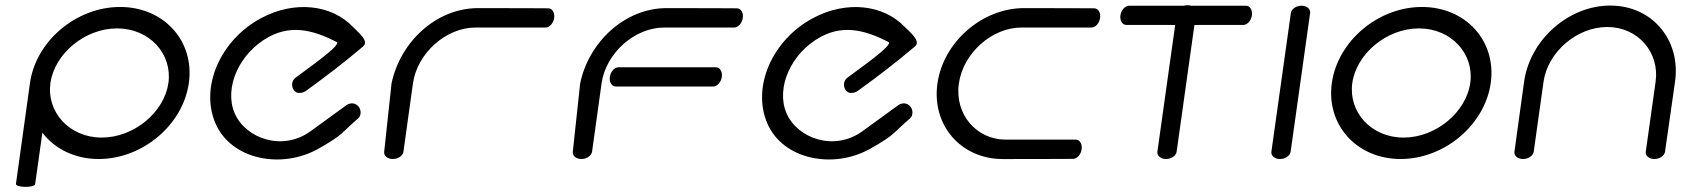

<svg xmlns="http://www.w3.org/2000/svg" viewBox="-20 -612 6513 739"><path d="M41.4 95.5C39.2 110.5 113.2 111.5 115.3 96.5C119.6 65.9 138.8 -70.6 143.1 -101.2C190.5 -39.2 267.8 0 360 0C528.6 0 684.2 -131.1 706.9 -292.6C729.6 -454.1 610.8 -585.2 442.3 -585.2C273.7 -585.2 118.1 -454.1 95.4 -292.6ZM628.2 -292.6C612.5 -181.1 496.8 -82.5 371.6 -82.5C246.5 -82.5 158.5 -181.1 174.1 -292.6C189.8 -404.1 305.5 -502.7 430.7 -502.7C555.8 -502.7 643.9 -404.1 628.2 -292.6Z M1359 -156.8C1371.2 -167.3 1371.4 -191.6 1357.2 -205C1343.1 -218.4 1325 -215.6 1312 -206.2L1175.5 -107C1067.2 -28.3 925.7 -78.9 883.5 -175.5C841.3 -272.1 899.4 -408.4 1016.6 -471C1111.6 -521.7 1200.7 -488.4 1275.7 -450.4C1297.8 -439.2 1146.7 -336 1116.3 -312C1103.7 -302 1100 -282 1110.5 -265.6C1121.1 -249.1 1144.1 -252.8 1157.3 -262C1232.7 -316.2 1306.3 -372.8 1377.3 -433C1403.2 -454 1356.1 -489.8 1337.9 -508.8C1256.8 -593.9 1114.3 -611.3 985.4 -542.4C827.5 -458.1 748.7 -276 809.8 -136.1C870.9 3.7 1065.8 40.4 1207.4 -40.6C1303.7 -95.6 1287.6 -95 1359 -156.8Z M1532.8 -28C1532.8 -28 1552.6 -171.4 1569.3 -290.3C1586 -409.2 1698.2 -506 1809.8 -506C1921.3 -506 2079.8 -506 2079.8 -506C2094.8 -506 2110 -522.1 2113 -543C2115.9 -563.9 2105.2 -580 2090.2 -580C2090.2 -580 1981.8 -580.8 1820.3 -580.8C1658.8 -580.8 1519.8 -450.1 1486.9 -290.3C1486.9 -290.3 1458.8 -28 1458.7 -28C1456.7 -13 1471 0 1491.9 0C1512.8 0 1530.7 -13 1532.8 -28Z M2725.1 -279C2740.1 -279.4 2755.3 -295.2 2758.3 -316C2761.2 -337 2750.5 -353.1 2735.5 -353.1C2735.4 -353.3 2360.5 -353.1 2360.5 -353.1C2345.7 -353.1 2330.2 -337 2327.3 -316C2324.3 -295.2 2335.1 -279 2350.1 -279ZM2258.8 -28C2258.8 -28 2278.6 -171.4 2295.3 -290.3C2312 -409.2 2424.2 -506 2535.8 -506C2647.3 -506 2805.8 -506 2805.8 -506C2820.8 -506 2836 -522.1 2839 -543C2841.9 -563.9 2831.2 -580 2816.2 -580C2816.2 -580 2707.8 -580.8 2546.3 -580.8C2384.8 -580.8 2245.8 -450.1 2212.9 -290.3C2212.9 -290.3 2184.8 -28 2184.7 -28C2182.7 -13 2197 0 2217.9 0C2238.8 0 2256.7 -13 2258.8 -28Z M3483 -156.8C3495.2 -167.3 3495.4 -191.6 3481.2 -205C3467.1 -218.4 3449 -215.6 3436 -206.2L3299.5 -107C3191.2 -28.3 3049.7 -78.9 3007.5 -175.5C2965.3 -272.1 3023.4 -408.4 3140.6 -471C3235.6 -521.7 3324.7 -488.4 3399.7 -450.4C3421.8 -439.2 3270.7 -336 3240.3 -312C3227.7 -302 3224 -282 3234.5 -265.6C3245.1 -249.1 3268.1 -252.8 3281.3 -262C3356.7 -316.2 3430.3 -372.8 3501.3 -433C3527.2 -454 3480.1 -489.8 3461.9 -508.8C3380.8 -593.9 3238.3 -611.3 3109.4 -542.4C2951.5 -458.1 2872.7 -276 2933.8 -136.1C2994.9 3.7 3189.8 40.4 3331.4 -40.6C3427.7 -95.6 3411.6 -95 3483 -156.8Z M4191.5 -580C4191.5 -580 4083.1 -580.8 3921.6 -580.8C3760.1 -580.8 3610.6 -450.4 3588.1 -290.3C3565.6 -130.2 3678.4 0.2 3839.9 0.2C4001.4 0.2 4110 -0.5 4110 -0.5C4125 -0.5 4140.3 -16.7 4143.2 -37.6C4146.2 -58.5 4135.4 -74.6 4120.4 -74.6C4120.4 -74.6 3961.9 -74.6 3850.4 -74.6C3738.9 -74.6 3653.9 -171.4 3670.6 -290.3C3687.3 -409.2 3799.5 -506 3911 -506C4022.6 -506 4181 -506 4181 -506C4196 -506 4211.3 -522.1 4214.2 -543C4217.2 -563.9 4206.5 -580 4191.5 -580Z M4325.7 -590C4310.6 -589.6 4295.4 -573.9 4292.5 -553C4289.6 -532.1 4300.3 -516 4315.3 -516C4315.4 -515.9 4404.3 -515.8 4503.2 -515.9C4484 -379.8 4434.7 -28 4434.7 -28C4432.6 -13.2 4446.9 0 4467.8 0C4488.7 0 4506.7 -13 4508.8 -28L4577.3 -515.9C4676.2 -515.9 4765.3 -516 4765.3 -516C4780.1 -515.9 4795.6 -532.1 4798.5 -553C4801.4 -573.9 4790.7 -590 4775.7 -590H4564.3C4560.3 -591.3 4555.8 -592 4551 -592C4546.1 -592 4541.5 -591.3 4537.1 -590Z M5022.6 -562C5024.3 -577 5010.4 -590 4989.5 -590C4968.6 -590 4950.6 -577 4948.5 -562C4948.3 -561.8 4873.5 -28 4873.5 -28C4871.4 -13.2 4885.7 0 4906.6 0C4927.5 0 4945.4 -13 4947.6 -28Z M5185 -292.6C5200.6 -404.1 5316.4 -502.7 5441.5 -502.7C5566.7 -502.7 5654.7 -404.1 5639 -292.6C5623.4 -181.1 5507.6 -82.5 5382.5 -82.5C5257.3 -82.5 5169.3 -181.1 5185 -292.6ZM5106.2 -292.6C5083.5 -131.1 5202.3 0 5370.9 0C5539.4 0 5695.1 -131.1 5717.8 -292.6C5740.5 -454.1 5621.7 -585.2 5453.1 -585.2C5284.6 -585.2 5128.9 -454.1 5106.2 -292.6Z M6388.6 -28C6388.6 -28 6404.5 -136.5 6427.2 -298C6449.9 -459.5 6338 -590.6 6177.9 -590.6C6017.7 -590.6 5869 -459.5 5846.3 -298C5823.6 -136.5 5809.1 -28 5809.1 -28C5806.9 -13 5821.3 0 5842.2 0C5863.1 0 5881 -13 5883.2 -28C5883.2 -28 5905.4 -186.5 5921.1 -298C5936.8 -409.5 6047.4 -508.1 6166.3 -508.1C6285.2 -508.1 6368.1 -409.5 6352.4 -298C6336.8 -186.5 6314.5 -28 6314.5 -28C6312.3 -13 6326.7 0 6347.6 0C6368.5 0 6386.4 -13 6388.6 -28Z"/></svg>

Font: Hi.
Style: Regular
Weight: 400
Designer: Mew Too, Robert Jablonski
Foundry: Cannot Into Space Fonts
Version: Version 1.996